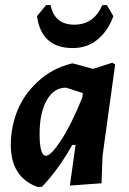

<svg xmlns="http://www.w3.org/2000/svg" viewBox="-20 -718 501 747"><path d="M396 -698 421 -655Q401 -599 360.5 -565Q320 -531 263 -531Q141 -531 124 -655L159 -698H177Q192 -622 269 -622Q345 -622 378 -698ZM259 -471H265L342 -450L417 -474L428 -467L379 -112L375 -5L252 4L274 -154H261Q208 -59 143 9H125Q22 -29 22 -154Q22 -221 46.5 -284.5Q71 -348 126.5 -400Q182 -452 259 -471ZM134 -197Q134 -112 159 -112Q178 -112 217.5 -172Q257 -232 300 -338L302 -354V-356L237 -377Q189 -377 161.5 -327.5Q134 -278 134 -197Z"/></svg>

Font: Alegreya Sans
Style: Bold Italic
Weight: 700
Italic angle: -7°
Designer: Juan Pablo del Peral
Foundry: Huerta Tipografica
Version: Version 2.007